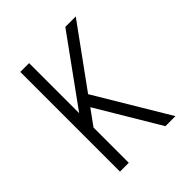

<svg xmlns="http://www.w3.org/2000/svg" viewBox="-200 -868 1001 1001"><g transform="rotate(-45 300.0 -367.5)"><path d="M110 0V-735H175V-366L442 -735H519L278 -403L519 0H445L238 -347L175 -260V0Z"/></g></svg>

Font: Iosevka SS04 Light Extended
Style: Regular
Weight: 300
Width: 7
Monospace: yes
Designer: Belleve Invis
Foundry: Belleve Invis
Version: Version 19.0.0; ttfautohint (v1.8.4)